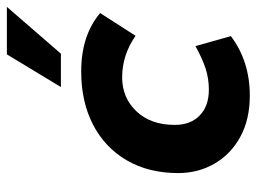

<svg xmlns="http://www.w3.org/2000/svg" viewBox="-114 -622 746 558"><g transform="rotate(-90 259.0 -343.0)"><path d="M260 10Q191 10 140.5 -17.5Q90 -45 62.5 -92.5Q35 -140 35 -198Q35 -284 72 -347.5Q109 -411 175.5 -445.5Q242 -480 330 -480Q435 -480 500 -425L434 -322Q378 -361 313 -361Q254 -361 214.5 -319.5Q175 -278 175 -208Q175 -162 202.5 -135.5Q230 -109 277 -109Q310 -109 339 -118.5Q368 -128 404 -148L433 -45Q360 10 260 10ZM285 -539 380 -696H518L382 -539Z"/></g></svg>

Font: Gantari
Style: Bold Italic
Weight: 700
Italic angle: -10°
Designer: Anugrah Pasau
Foundry: Lafontype
Version: Version 1.000; ttfautohint (v1.8.4.7-5d5b)